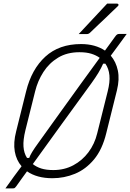

<svg xmlns="http://www.w3.org/2000/svg" viewBox="-20 -963 719 1059"><path d="M571 -943H626Q632 -943 633.5 -938Q635 -933 629 -928Q605 -906 588.5 -889.5Q572 -873 556.5 -858.5Q541 -844 522.5 -826.5Q504 -809 477 -783Q469 -775 458 -775H414Q455 -819 491.5 -858Q528 -897 571 -943ZM427 -720Q505 -720 559 -684Q575 -706 588.5 -724.5Q602 -743 612 -757Q621 -770 626 -773Q631 -776 641 -776H679Q657 -746 635 -715.5Q613 -685 591 -656Q620 -622 630 -574Q640 -526 625 -465L566 -228Q544 -138 498.5 -83.5Q453 -29 393.5 -4.5Q334 20 269 20Q184 20 129 -18Q113 4 101 20.5Q89 37 70 64Q63 73 60 74.5Q57 76 50 76H10Q37 38 58 9Q79 -20 99 -46Q70 -79 61.5 -127.5Q53 -176 69 -238L124 -459Q154 -581 230 -650.5Q306 -720 427 -720ZM120 -244Q107 -191 109.5 -154.5Q112 -118 129 -92H141Q146 -106 157.5 -125Q169 -144 193 -177Q248 -254 308.5 -338Q369 -422 426 -501Q483 -580 530 -644Q511 -658 484 -666.5Q457 -675 418 -675Q350 -675 300.5 -645Q251 -615 219.5 -566Q188 -517 174 -460ZM485 -505Q404 -394 322.5 -281.5Q241 -169 161 -58Q181 -42 208 -33.5Q235 -25 274 -25Q335 -25 384.5 -51.5Q434 -78 468 -123.5Q502 -169 516 -227L574 -459Q587 -510 583.5 -547.5Q580 -585 561 -612H549Q538 -587 523 -562Q508 -537 485 -505Z"/></svg>

Font: Recursive Sn Lnr St Lt
Style: Italic
Weight: 300
Italic angle: -15°
Version: Version 1.079;hotconv 1.0.112;makeotfexe 2.5.65598; ttfautoh